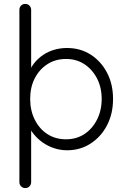

<svg xmlns="http://www.w3.org/2000/svg" viewBox="-20 -760 642 980"><path d="M322 -515Q390 -515 442.5 -481.5Q495 -448 526 -389.5Q557 -331 557 -255Q557 -179 526 -120Q495 -61 442 -27Q389 7 323 7Q288 7 256.5 -3.5Q225 -14 199 -32Q173 -50 153 -74.5Q133 -99 121 -128L139 -141V170Q139 182 130.5 191Q122 200 109 200Q96 200 87.5 191Q79 182 79 170V-710Q79 -722 87 -731Q95 -740 109 -740Q122 -740 130.5 -731Q139 -722 139 -710V-374L125 -382Q135 -413 154.5 -437.5Q174 -462 200 -479.5Q226 -497 257 -506Q288 -515 322 -515ZM317 -459Q263 -459 222 -432.5Q181 -406 157.5 -360.5Q134 -315 134 -255Q134 -196 157.5 -149Q181 -102 222 -75.5Q263 -49 317 -49Q370 -49 410.5 -75.5Q451 -102 475 -149Q499 -196 499 -255Q499 -314 475 -360Q451 -406 410.5 -432.5Q370 -459 317 -459Z"/></svg>

Font: Quicksand Light
Style: Regular
Weight: 400
Version: Version 3.004